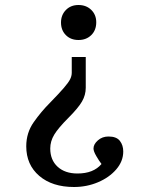

<svg xmlns="http://www.w3.org/2000/svg" viewBox="-20 -544 578 768"><path d="M323 -316V-193Q323 -164 308 -138Q293 -112 254 -73Q213 -32 197 -5.5Q181 21 181 50Q181 96 210.5 123Q240 150 290 150Q354 150 386 112Q376 99 365 80Q354 61 354 50Q354 33 371.5 17.5Q389 2 414 2Q446 2 459.5 19.5Q473 37 473 62Q473 101 445 133.5Q417 166 372 185Q327 204 276 204Q189 204 137 159.5Q85 115 85 41Q85 -13 115 -55.5Q145 -98 180 -133Q217 -171 235.5 -192.5Q254 -214 260.5 -227Q267 -240 267 -253V-316ZM294 -524Q325 -524 345 -504.5Q365 -485 365 -455Q365 -423 345 -403.5Q325 -384 294 -384Q263 -384 243.5 -403.5Q224 -423 224 -454Q224 -484 243.5 -504Q263 -524 294 -524Z"/></svg>

Font: Text Regular
Style: Regular
Weight: 400
Designer: Latin by Veronika Burian and Jose Scaglione. Greek by Irene Vlachou. Cyrillic by Vera Evstafieva.
Foundry: TypeTogether
Version: Version 3.002